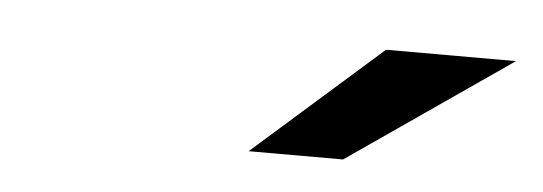

<svg xmlns="http://www.w3.org/2000/svg" viewBox="-26 -786 653 231"><g transform="rotate(5 300.0 -670.0)"><path d="M279 -602 433 -738H590L393 -602Z"/></g></svg>

Font: Red Hat Mono SemiBold
Style: Italic
Weight: 600
Italic angle: -12°
Monospace: yes
Designer: Pentagram, MCKL
Foundry: MCKL
Version: Version 1.030